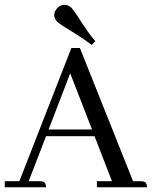

<svg xmlns="http://www.w3.org/2000/svg" viewBox="-20 -788 639 808"><path d="M598.6 0H387.7V-25.4H451.2L377.9 -214.8H173.8L100.6 -25.4H148.4C151.7 -25.4 154.9 -25.1 158.2 -24.4C168.6 -22.5 173.8 -14.3 173.8 0H0V-25.4H61.5L280.3 -585.9H316.4L540 -25.4H573.2C576.5 -25.4 579.8 -25.1 583 -24.4C593.4 -22.5 598.6 -14.3 598.6 0ZM367.2 -243.2 275.4 -479.5 184.6 -243.2ZM380.9 -615.2 366.2 -598.6C348.6 -612.3 326.5 -627.6 299.8 -644.5C253.6 -672.5 227.2 -689.8 220.7 -696.3C212.9 -704.8 208.7 -713.9 208 -723.6C208 -730.1 209.6 -736.3 212.9 -742.2C222 -759.1 235.4 -767.6 252.9 -767.6C262.7 -767.6 272.1 -763.3 281.2 -754.9C287.1 -748.4 295.6 -736.7 306.6 -719.7C339.2 -668.3 363.9 -633.5 380.9 -615.2Z"/></svg>

Font: Abhaya Libre
Style: Regular
Weight: 400
Designer: Pushpananda Ekanayake, Sol Matas, Pathum Egodawatta
Foundry: Mooniak
Version: Version 1.041; ; ttfautohint (v1.5)